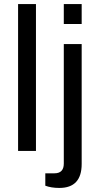

<svg xmlns="http://www.w3.org/2000/svg" viewBox="-20 -743 488 945"><path d="M69 0V-723H157V0ZM294 -625V-723H382V-625ZM272 182Q232 182 203 171V110H248Q294 110 294 62V-526H382V64Q382 182 272 182Z"/></svg>

Font: Archivo
Style: Regular
Weight: 400
Designer: Hector Gatti
Foundry: Omnibus-Type
Version: Version 2.001